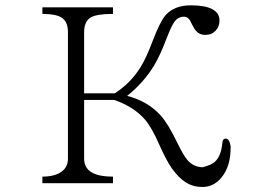

<svg xmlns="http://www.w3.org/2000/svg" viewBox="-20 -706 1040 741"><path d="M143.6 -24.4V1H416V-24.4Q357.4 -24.4 330.1 -43Q304.7 -60.5 304.7 -93.8V-320.3H420.9Q497.1 -293.9 540 -244.1Q566.4 -212.9 595.7 -145.5Q609.4 -115.2 617.2 -100.6Q629.9 -75.2 643.6 -55.7Q674.8 -12.7 706.1 2.9Q728.5 15.6 761.7 15.6Q805.7 15.6 835.9 -22.5Q871.1 -65.4 870.1 -141.6Q865.2 -170.9 851.6 -170.9Q838.9 -171.9 837.9 -152.3Q833 -102.5 808.6 -81.1Q793.9 -68.4 761.7 -60.5Q725.6 -61.5 702.1 -89.8Q687.5 -107.4 663.1 -157.2Q629.9 -226.6 600.6 -259.8Q550.8 -315.4 470.7 -335.9Q535.2 -387.7 575.2 -454.1Q598.6 -493.2 624 -560.5Q641.6 -605.5 651.4 -619.1Q666 -641.6 690.4 -641.6Q701.2 -641.6 709 -632.8Q713.9 -627.9 720.7 -612.3Q730.5 -592.8 738.3 -585Q751 -571.3 772.5 -571.3Q796.9 -571.3 812.5 -587.9Q827.1 -603.5 827.1 -627Q827.1 -656.2 798.8 -670.9Q770.5 -685.5 716.8 -685.5Q652.3 -685.5 618.2 -646.5Q597.7 -622.1 570.3 -550.8Q543.9 -480.5 521.5 -445.3Q483.4 -384.8 422.9 -345.7H304.7V-582Q304.7 -623 330.1 -638.7Q353.5 -652.3 416 -652.3V-677.7H143.6V-652.3Q194.3 -652.3 216.8 -638.7Q242.2 -623 242.2 -582V-93.8Q242.2 -60.5 216.8 -43Q191.4 -24.4 143.6 -24.4Z"/></svg>

Font: BatangChe
Style: Regular
Weight: 400
Monospace: yes
Version: Version 2.21